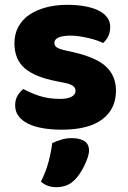

<svg xmlns="http://www.w3.org/2000/svg" viewBox="-20 -522 532 798"><path d="M462 -145Q462 -69 405 -26Q348 17 237 17Q195 17 159 11Q123 5 97.5 -7.5Q72 -20 57.5 -39Q43 -58 43 -84Q43 -108 53 -124.5Q63 -141 77 -152Q106 -136 143.5 -123.5Q181 -111 230 -111Q261 -111 277.5 -120Q294 -129 294 -144Q294 -158 282 -166Q270 -174 242 -179L212 -185Q125 -202 82.5 -238.5Q40 -275 40 -343Q40 -380 56 -410Q72 -440 101 -460Q130 -480 170.5 -491Q211 -502 260 -502Q297 -502 329.5 -496.5Q362 -491 386 -480Q410 -469 424 -451.5Q438 -434 438 -410Q438 -387 429.5 -370.5Q421 -354 408 -343Q400 -348 384 -353.5Q368 -359 349 -363.5Q330 -368 310.5 -371Q291 -374 275 -374Q242 -374 224 -366.5Q206 -359 206 -343Q206 -332 216 -325Q226 -318 254 -312L285 -305Q381 -283 421.5 -244.5Q462 -206 462 -145ZM293 223Q276 241 256.5 248.5Q237 256 214 256Q176 256 150 233Q171 191 181.5 151.5Q192 112 197 73Q213 65 234.5 58.5Q256 52 278 52Q310 52 330 64Q350 76 350 104Q350 116 344.5 132.5Q339 149 331 165.5Q323 182 313 197.5Q303 213 293 223Z"/></svg>

Font: Baloo Bhai
Style: Regular
Weight: 400
Designer: Supriya Tembe, Noopur Datye and Ek Type
Foundry: Ek Type
Version: Version 1.100;PS 1.000;hotconv 1.0.88;makeotf.lib2.5.647800;